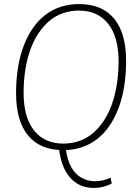

<svg xmlns="http://www.w3.org/2000/svg" viewBox="-20 -729 675 944"><path d="M440 195Q409 195 381.5 184.5Q354 174 331 151Q308 128 292 91Q276 54 270 1L303 -1Q310 57 330.5 93Q351 129 381.5 145.5Q412 162 446 162Q489 162 524 144L529 174Q509 184 487 189.5Q465 195 440 195ZM290 9Q178 9 118.5 -62.5Q59 -134 59 -271Q59 -338 68.5 -396.5Q78 -455 96.5 -503.5Q115 -552 141.5 -590.5Q168 -629 202.5 -655.5Q237 -682 279 -695.5Q321 -709 369 -709Q482 -709 541 -637.5Q600 -566 600 -429Q600 -362 590.5 -303.5Q581 -245 562.5 -196.5Q544 -148 517.5 -109.5Q491 -71 456.5 -44.5Q422 -18 380.5 -4.5Q339 9 290 9ZM291 -23Q334 -23 370.5 -36Q407 -49 437 -74.5Q467 -100 490.5 -135.5Q514 -171 530 -216Q546 -261 554.5 -314.5Q563 -368 563 -427Q563 -548 511.5 -612.5Q460 -677 368 -677Q326 -677 289 -664Q252 -651 222 -625.5Q192 -600 168.5 -564.5Q145 -529 129 -484Q113 -439 104.5 -385.5Q96 -332 96 -273Q96 -152 147.5 -87.5Q199 -23 291 -23Z"/></svg>

Font: Georama ExtraCondensed Thin ExtraLight
Style: Italic
Weight: 250
Italic angle: -9°
Version: Version 1.001